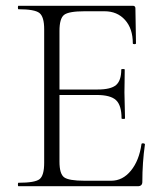

<svg xmlns="http://www.w3.org/2000/svg" viewBox="-20 -645 573 665"><path d="M470 -146Q470 -148 473 -148.5Q476 -149 479 -148Q482 -147 482 -145Q473 -82 473 -15Q473 0 457 0H44Q42 0 42 -6Q42 -12 44 -12Q101 -12 117 -24.5Q133 -37 133 -81V-544Q133 -587 116.5 -600Q100 -613 44 -613Q42 -613 42 -619Q42 -625 44 -625H440Q449 -625 449 -616L451 -495Q451 -492 445.5 -492Q440 -492 440 -495Q440 -546 413 -576Q386 -606 342 -606H273Q218 -606 202 -593.5Q186 -581 186 -538V-335H318Q364 -335 382 -350.5Q400 -366 400 -404Q400 -406 406 -406Q412 -406 412 -404Q412 -383 411.5 -359Q411 -335 411 -325Q411 -310 412 -281Q413 -252 413 -235Q413 -233 407 -233Q401 -233 401 -235Q401 -280 382 -298Q363 -316 315 -316H186V-85Q186 -43 202 -31Q218 -19 273 -19H365Q405 -19 433.5 -54Q462 -89 470 -146Z"/></svg>

Font: t
Style: Regular
Weight: 300
Designer: Christian Thalmann (Catharsis Fonts)
Version: Version 1.000;PS 002.000;hotconv 1.0.88;makeotf.lib2.5.64775